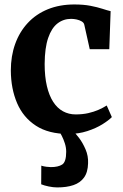

<svg xmlns="http://www.w3.org/2000/svg" viewBox="-20 -589 550 860"><path d="M286 11Q197.5 11 140.8 -26Q84 -63 56.5 -127.2Q29 -191.5 28.5 -273Q28.5 -338 48 -392.2Q67.5 -446.5 104.5 -486.2Q141.5 -526 194.2 -547.5Q247 -569 313 -569Q354.5 -569 385.2 -563Q416 -557 438.2 -549.8Q460.5 -542.5 475.5 -539L469.5 -368.5H382L357.5 -478.5Q355.5 -487.5 345.8 -493.2Q336 -499 323.2 -501.8Q310.5 -504.5 298.5 -504.5Q264 -504.5 237.5 -484Q211 -463.5 195.8 -419.2Q180.5 -375 180 -302.5Q180 -246 190 -203.5Q200 -161 218.2 -132.8Q236.5 -104.5 262.2 -90.5Q288 -76.5 318.5 -76.5Q349.5 -76.5 375 -82.2Q400.5 -88 421.5 -97.2Q442.5 -106.5 458 -116.5L481 -64.5Q467 -50 438.5 -32.2Q410 -14.5 371 -1.8Q332 11 286 11ZM236.5 250.5Q218.5 250.5 198.2 246.2Q178 242 164.5 236.5L165 153Q175.5 156.5 188.5 158Q201.5 159.5 208 159.5Q240.5 159.5 258.5 148Q276.5 136.5 276.5 90.5Q276.5 72 270.5 53.2Q264.5 34.5 256.8 19.5Q249 4.5 243.5 -2L287 -6.5L307 -2Q318 7.5 334.2 29Q350.5 50.5 363.2 80Q376 109.5 374.5 142.5Q373.5 183 356.2 206.5Q339 230 308.8 240.2Q278.5 250.5 236.5 250.5Z"/></svg>

Font: Merriweather 20pt
Style: Bold
Weight: 700
Version: Version 2.100